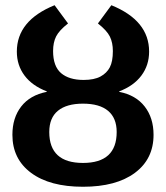

<svg xmlns="http://www.w3.org/2000/svg" viewBox="-20 -710 640 740"><path d="M299.8 9.8Q171.9 9.8 99.9 -43.7Q27.8 -97.2 27.8 -190.4Q27.8 -255.9 61.8 -299.6Q95.7 -343.3 160.2 -356V-357.9Q104 -379.4 74.5 -418.9Q44.9 -458.5 44.9 -511.2Q44.9 -630.9 190.4 -689.9L242.2 -619.6Q208 -592.8 196.3 -569.6Q184.6 -546.4 184.6 -513.2Q184.6 -454.6 215.3 -428.2Q246.1 -401.9 302.2 -401.9Q342.8 -401.9 367.2 -415Q391.6 -428.2 403.3 -450.7Q415 -473.1 415 -513.2Q415 -545.4 403.6 -568.8Q392.1 -592.3 357.4 -619.6L409.2 -689.9Q554.7 -630.9 554.7 -511.2Q554.7 -458.5 524.9 -418.7Q495.1 -378.9 439.5 -357.9V-356Q503.9 -343.3 537.8 -299.3Q571.8 -255.4 571.8 -190.4Q571.8 -97.2 499.8 -43.7Q427.7 9.8 299.8 9.8ZM299.8 -82Q429.7 -82 429.7 -201.2Q429.7 -254.9 396.7 -282.7Q363.8 -310.5 299.8 -310.5Q236.8 -310.5 203.4 -283.2Q169.9 -255.9 169.9 -201.2Q169.9 -82 299.8 -82Z"/></svg>

Font: Cousine
Style: Bold
Weight: 700
Monospace: yes
Designer: Steve Matteson
Foundry: Ascender Corporation
Version: Version 1.20